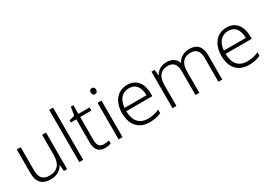

<svg xmlns="http://www.w3.org/2000/svg" viewBox="8 -1586 3384 2421"><g transform="rotate(-30 1700.0 -375.0)"><path d="M507 -532H450V-242C450 -107 392 -39 275 -39C185 -39 138 -87 138 -189V-532H81V-184C81 -53 145 10 268 10C359 10 420 -33 449 -91H452L461 0H507Z M741 0V-760H684V0Z M1067 -39C1006 -39 978 -77 978 -151V-486H1141V-532H978V-659H941L921 -537L842 -518V-486H921V-148C921 -37 971 10 1060 10C1093 10 1124 3 1144 -5V-51C1125 -44 1097 -39 1067 -39Z M1286 -729C1261 -729 1247 -713 1247 -686C1247 -658 1261 -642 1286 -642C1311 -642 1325 -658 1325 -686C1325 -713 1311 -729 1286 -729ZM1314 -532H1257V0H1314Z M1692 -542C1544 -542 1459 -424 1459 -262C1459 -95 1547 10 1707 10C1775 10 1823 -1 1876 -24V-76C1817 -50 1775 -40 1709 -40C1587 -40 1519 -118 1518 -259H1898V-298C1898 -440 1828 -542 1692 -542ZM1691 -494C1792 -494 1839 -418 1839 -306H1520C1530 -427 1593 -494 1691 -494Z M2598 -542C2515 -542 2453 -506 2422 -443H2419C2397 -509 2341 -542 2264 -542C2181 -542 2127 -500 2100 -448H2096L2088 -532H2042V0H2099V-302C2099 -431 2155 -493 2256 -493C2330 -493 2376 -448 2376 -353V0H2432V-311C2432 -435 2488 -493 2590 -493C2664 -493 2710 -448 2710 -353V0H2766V-355C2766 -485 2703 -542 2598 -542Z M3138 -542C2990 -542 2905 -424 2905 -262C2905 -95 2993 10 3153 10C3221 10 3269 -1 3322 -24V-76C3263 -50 3221 -40 3155 -40C3033 -40 2965 -118 2964 -259H3344V-298C3344 -440 3274 -542 3138 -542ZM3137 -494C3238 -494 3285 -418 3285 -306H2966C2976 -427 3039 -494 3137 -494Z"/></g></svg>

Font: Noto Sans Ethiopic Light
Style: Regular
Weight: 300
Designer: Monotype Design Team
Foundry: Monotype Imaging Inc.
Version: Version 2.102